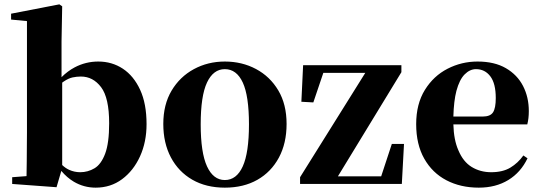

<svg xmlns="http://www.w3.org/2000/svg" viewBox="-20 -846 2485 883"><path d="M36 0V-31L102 -36Q103 -66 103 -102Q103 -138 103.5 -174Q104 -210 104 -238V-749L31 -756V-783L253 -826L266 -817L263 -656V-491Q291 -519 323 -536Q374 -563 432 -563Q495 -563 545 -530Q595 -497 624.5 -433Q654 -369 654 -275Q654 -193 624 -127Q594 -61 541.5 -22Q489 17 420 17Q366 17 320 -10Q288 -29 262 -60L240 15ZM266 -87Q282 -72 298 -65Q322 -54 349 -54Q384 -54 414.5 -72Q445 -90 463.5 -139Q482 -188 482 -279Q482 -396 445 -445Q408 -494 352 -494Q333 -494 314 -490Q295 -486 273 -471Q270 -469 266 -466Z M1014 17Q928 17 864.5 -19.5Q801 -56 766 -122Q731 -188 731 -276Q731 -365 769 -429Q807 -493 871.5 -528Q936 -563 1014 -563Q1093 -563 1157.5 -528.5Q1222 -494 1260 -430Q1298 -366 1298 -276Q1298 -187 1262.5 -121Q1227 -55 1163.5 -19Q1100 17 1014 17ZM1014 -18Q1068 -18 1096.5 -81Q1125 -144 1125 -274Q1125 -405 1096.5 -466.5Q1068 -528 1014 -528Q961 -528 932 -466.5Q903 -405 903 -274Q903 -144 932 -81Q961 -18 1014 -18Z M1360 0V-31L1660 -511H1467L1421 -375L1366 -378L1374 -546H1826V-514L1534 -35H1733L1782 -184H1838L1828 0Z M2182 17Q2098 17 2033 -17Q1968 -51 1931 -116.5Q1894 -182 1894 -275Q1894 -368 1934 -432.5Q1974 -497 2038.5 -530Q2103 -563 2176 -563Q2254 -563 2306.5 -532.5Q2359 -502 2385.5 -450.5Q2412 -399 2412 -335Q2412 -301 2405 -274H2065Q2067 -202 2088 -155Q2110 -102 2149.5 -78Q2189 -54 2239 -54Q2292 -54 2327 -75Q2362 -96 2387 -131L2406 -118Q2375 -53 2317.5 -18Q2260 17 2182 17ZM2065 -310H2200Q2235 -310 2247.5 -329.5Q2260 -349 2260 -395Q2260 -462 2235 -495Q2210 -528 2169 -528Q2141 -528 2117 -504Q2093 -480 2079 -428Q2067 -382 2065 -310Z"/></svg>

Font: Early Summer Mincho Heavy
Style: Regular
Weight: 900
Designer: GuiWonder
Version: Version 1.002